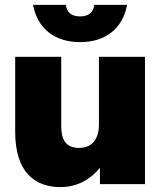

<svg xmlns="http://www.w3.org/2000/svg" viewBox="-20 -752 654 784"><path d="M230 -238V-520H42V-214C42 -46 125 12 227 12C298 12 352 -22 388 -67V0H572V-520H384V-242C384 -194 363 -148 303 -148C243 -148 230 -190 230 -238ZM115 -732C133 -634 205 -580 307 -580C409 -580 481 -634 499 -732H365C361 -702 343 -685 307 -685C271 -685 253 -702 249 -732Z"/></svg>

Font: Aspekta 900
Style: Regular
Weight: 900
Designer: Ivo Dolenc
Version: Version 2.000